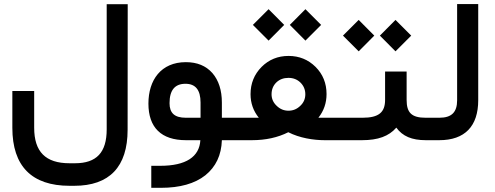

<svg xmlns="http://www.w3.org/2000/svg" viewBox="-20 -671 2369 919"><path d="M143.6 -59.6V-235.4H39.1V-59.1C39.1 124 131.8 218.3 313 218.3H335.4C503.9 218.3 590.8 127.4 590.8 -49.8L591.3 -641.1V-650.9H490.7V-51.8C490.7 59.1 441.9 110.4 338.9 110.4H313C198.2 110.4 143.6 55.7 143.6 -59.6Z M1101.1 0C1109.4 0 1113.3 -17.1 1113.3 -51.8V-57.1C1113.3 -90.8 1109.4 -107.4 1101.1 -107.4H1042V-179.7C1042 -238.8 1026.9 -286.1 996.6 -321.3C965.8 -356 923.8 -373.5 869.6 -373.5C750.5 -373.5 690.4 -287.6 690.4 -175.3C690.4 -60.1 752.4 0 870.1 0H939C934.6 79.6 870.1 122.6 747.1 122.6H704.1V228H750C841.3 228 912.1 208 962.9 168C1013.2 127.4 1039.6 71.8 1042 0ZM791.5 -177.2C791.5 -239.3 816.9 -270 867.7 -270C916 -270 939.9 -240.2 939.9 -180.2V-107.4H869.6C815.4 -107.4 791.5 -129.9 791.5 -177.2Z M1600.1 0C1608.4 0 1612.3 -17.1 1612.3 -51.8V-57.1C1612.3 -90.8 1608.4 -107.4 1600.1 -107.4H1503.9C1529.8 -140.1 1543 -177.7 1543 -220.7C1543 -272.5 1525.4 -315.9 1490.2 -351.1C1455.1 -385.7 1412.1 -403.3 1361.3 -403.3C1310.1 -403.3 1267.1 -385.7 1231.9 -350.6C1196.8 -314.9 1179.2 -271.5 1179.2 -220.2C1179.2 -177.7 1192.4 -140.1 1218.8 -107.4H1096.2C1087.9 -107.4 1084 -90.8 1084 -57.1V-51.8C1084 -17.1 1087.9 0 1096.2 0H1185.5C1251.5 0 1309.6 -12.7 1359.9 -38.1C1413.6 -10.7 1479.5 0 1533.7 0ZM1441.4 -219.7C1441.4 -198.2 1433.6 -179.7 1417.5 -164.6C1401.4 -148.9 1382.8 -141.1 1360.8 -141.1C1338.9 -141.1 1320.3 -148.9 1304.2 -164.6C1288.1 -179.7 1279.8 -198.2 1279.8 -219.7C1279.8 -242.7 1287.6 -261.7 1302.7 -276.4C1317.9 -291 1337.4 -298.3 1360.8 -298.3C1383.8 -298.3 1403.3 -290.5 1418.5 -275.4C1433.6 -260.3 1441.4 -241.7 1441.4 -219.7ZM1441.9 -476.6 1517.1 -551.8 1441.9 -627 1367.2 -551.8ZM1265.6 -476.6 1340.3 -551.8 1265.6 -627 1190.4 -551.8Z M2028.3 0C2036.6 0 2040.5 -17.1 2040.5 -51.8V-57.1C2040.5 -90.8 2036.6 -107.4 2028.3 -107.4H2017.6C1949.2 -107.4 1926.3 -132.3 1926.3 -192.9V-328.6H1823.2V-192.9C1823.2 -133.8 1793.5 -107.4 1715.3 -107.4H1595.2C1586.9 -107.4 1583 -90.8 1583 -57.1V-51.8C1583 -17.1 1586.9 0 1595.2 0H1712.9C1789.6 0 1841.3 -19 1877 -60.1C1906.7 -19 1951.2 0 2018.1 0ZM1696.8 -425.3 1771.5 -500.5 1696.8 -575.7 1621.6 -500.5ZM1873 -425.3 1948.2 -500.5 1873 -575.7 1798.3 -500.5Z M2023.4 -107.4C2015.1 -107.4 2011.2 -90.8 2011.2 -57.1V-51.8C2011.2 -17.1 2015.1 0 2023.4 0H2082.5C2205.1 0 2269 -66.9 2269 -191.4V-651.4H2168V-190.9C2168 -133.8 2141.6 -107.4 2083 -107.4Z"/></svg>

Font: Shabnam Medium
Style: Regular
Weight: 500
Foundry: DejaVu fonts team - Redesigned by Saber Rastikerdar - Based on Vazir font
Version: Version 5.0.1